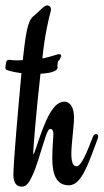

<svg xmlns="http://www.w3.org/2000/svg" viewBox="-56 -685 386 716"><path d="M172 -477C172 -481 169 -483 163 -483C158 -483 137 -474 102 -467C110 -551 128 -627 133 -642C134 -646 134 -649 134 -650C134 -662 125 -665 120 -665C113 -665 106 -659 89 -643C71 -625 62 -623 54 -604C42 -576 36 -525 29 -461C20 -460 11 -460 3 -460C-10 -460 -17 -462 -21 -462C-28 -462 -32 -459 -33 -453C-34 -445 -36 -437 -36 -434C-36 -430 -35 -427 -33 -425C-32 -424 -8 -416 24 -412C12 -283 -6 -81 -6 -32C-6 2 10 11 25 11C42 11 54 0 76 -57C92 -102 113 -178 121 -193C124 -200 127 -204 132 -204C139 -204 143 -198 143 -185C143 -169 139 -134 139 -99C139 -60 142 6 200 6C244 6 267 -54 309 -170C310 -172 310 -174 310 -177C310 -182 307 -185 302 -185C298 -185 293 -182 290 -174C267 -114 247 -65 229 -65C218 -65 210 -77 210 -112C210 -145 220 -217 220 -246C220 -281 208 -306 183 -306C170 -306 154 -297 142 -280C106 -236 74 -110 69 -110C68 -110 68 -113 68 -118C68 -130 79 -269 95 -410C145 -413 159 -423 159 -434C158 -437 158 -437 158 -440C158 -441 159 -447 159 -448C160 -451 159 -457 162 -458C166 -459 168 -468 172 -475Z"/></svg>

Font: Engagement
Style: Regular
Weight: 400
Designer: Astigmatic (AOETI)
Foundry: Astigmatic (AOETI)
Version: Version 1.000